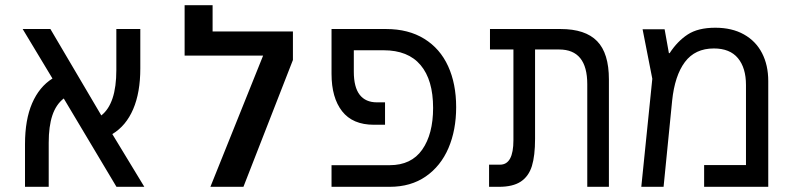

<svg xmlns="http://www.w3.org/2000/svg" viewBox="-20 -721 3040 741"><path d="M168 -170.5V0H76.5V-164.5Q76.5 -259 104 -322.5Q131.5 -386 182.5 -418L67.5 -609H174.5L371 -275.5Q429 -321 429 -450.5V-609H521.5V-457Q521.5 -364 494 -299.8Q466.5 -235.5 413.5 -203.5L537 0H429.5L226 -341Q196 -317.5 182 -275.5Q168 -233.5 168 -170.5Z M1110.5 -599.5V-489.5L919.5 0H792L995.5 -506.5H692.5V-701H800.5V-599.5Z M1259.5 -83.5H1484Q1567.5 -83.5 1609.5 -143.5Q1651.5 -203.5 1651.5 -304.5Q1651.5 -412.5 1603.2 -469.8Q1555 -527 1460.5 -527H1345.5V-444.5Q1345.5 -384.5 1368.2 -355.2Q1391 -326 1434.5 -326H1466V-239.5H1423Q1341 -239.5 1300.2 -291.8Q1259.5 -344 1259.5 -436V-609H1470Q1556.5 -609 1617.5 -571.2Q1678.5 -533.5 1709.5 -465.5Q1740.5 -397.5 1740.5 -307.5Q1740.5 -219 1710.8 -149.5Q1681 -80 1623.2 -40Q1565.5 0 1484 0H1259.5Z M2138 -530H2045V-185Q2045 -120 2032.8 -80.2Q2020.5 -40.5 1990 -20.2Q1959.5 0 1905.5 0H1867.5V-85.5H1910Q1961.5 -85.5 1961.5 -180V-530H1871V-609H2143.5Q2239 -609 2284.5 -562.2Q2330 -515.5 2330 -414.5V0H2246.5V-396Q2246.5 -530 2138 -530Z M2945 -408V0H2697.5V-84H2859V-393Q2859 -459 2828 -496.5Q2797 -534 2735 -534Q2662.5 -534 2623.2 -481.5Q2584 -429 2574 -332L2541 0H2455L2497.5 -417L2460 -608H2545L2561.5 -516H2564.5Q2594 -561.5 2634 -587.8Q2674 -614 2740.5 -614Q2805 -614 2851 -588.2Q2897 -562.5 2921 -516Q2945 -469.5 2945 -408Z"/></svg>

Font: JuliaMono
Style: Regular
Weight: 400
Monospace: yes
Designer: cormullion
Foundry: corm
Version: Version 0.055; ttfautohint (v1.8.4)